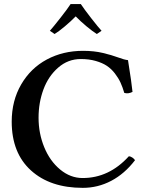

<svg xmlns="http://www.w3.org/2000/svg" viewBox="-20 -906 726 936"><path d="M383.8 9.8Q224.6 9.8 130.9 -75.2Q37.1 -160.2 37.1 -313Q37.1 -415 83.3 -494.4Q129.4 -573.7 208.3 -616Q287.1 -658.2 384.8 -658.2Q438.5 -658.2 481.4 -647.9Q524.4 -637.7 555.2 -626.2Q585.9 -614.7 604 -612.8Q622.1 -499.5 626 -458Q605 -447.3 585.9 -453.1Q577.6 -481.4 567.4 -503.7Q557.1 -525.9 540 -548.1Q522.9 -570.3 501 -585Q479 -599.6 446.5 -608.9Q414.1 -618.2 374 -618.2Q311.5 -618.2 263.7 -576.4Q215.8 -534.7 191.9 -470.2Q168 -405.8 168 -332Q168 -255.9 195.6 -188.5Q223.1 -121.1 273.2 -79.6Q323.2 -38.1 382.8 -38.1Q511.7 -38.1 607.9 -144Q616.2 -144 625.2 -137.9Q634.3 -131.8 638.2 -125Q587.4 -58.6 522.2 -24.4Q457 9.8 383.8 9.8ZM223.1 -755.9Q239.3 -773.9 274.9 -819.3Q310.5 -864.7 324.2 -886.2H374Q389.2 -862.8 424.6 -817.4Q460 -772 475.1 -755.9L452.1 -740.2Q432.6 -752 402.1 -777.3Q371.6 -802.7 349.1 -826.2Q326.2 -802.7 295.7 -777.1Q265.1 -751.5 246.1 -740.2Z"/></svg>

Font: Common Serif SemiBold
Style: Regular
Weight: 600
Designer: Philipp H. Poll, Khaled Hosny
Foundry: Stefan Peev, Context Ltd.
Version: Version 1.026